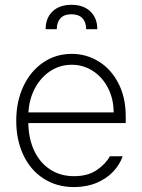

<svg xmlns="http://www.w3.org/2000/svg" viewBox="-20 -760 585 791"><path d="M46.9 -262.7Q46.9 -341.3 76.2 -404.1Q105.5 -466.8 157.7 -502.4Q210 -538.1 275.4 -538.1Q335.4 -538.1 386.2 -507.1Q437 -476.1 467.5 -417.5Q498 -358.9 498 -280.3V-252.9H96.7Q97.7 -189 120.8 -139.4Q144 -89.8 186.3 -62Q228.5 -34.2 285.2 -34.2Q341.3 -34.2 378.2 -59.1Q415 -84 432.6 -116.2H485.4Q473.6 -82 446.3 -53Q418.9 -23.9 377.7 -6.6Q336.4 10.7 285.2 10.7Q213.9 10.7 159.7 -24.2Q105.5 -59.1 76.2 -121.3Q46.9 -183.6 46.9 -262.7ZM448.2 -296.9Q448.2 -351.6 425.5 -396.5Q402.8 -441.4 363.3 -467.3Q323.7 -493.2 275.4 -493.2Q227.1 -493.2 187.5 -467.3Q147.9 -441.4 124 -396.5Q100.1 -351.6 97.2 -296.9ZM274.4 -740.2Q323.7 -740.2 352.3 -712.9Q380.9 -685.5 380.9 -639.6H335Q335 -668.5 319.6 -684.8Q304.2 -701.2 274.4 -701.2Q244.1 -701.2 229 -684.6Q213.9 -668 213.9 -639.6H168Q168 -685.5 196.5 -712.9Q225.1 -740.2 274.4 -740.2Z"/></svg>

Font: Pretendard JP ExtraLight
Style: Regular
Weight: 200
Designer: Base glyphs from Inter by Rasmus Andersson; Hangeul glyphs from Noto Sans CJK(Source Han Sans) by Jang Soo-young and Kan
Foundry: Kil Hyung-jin
Version: Version 1.309